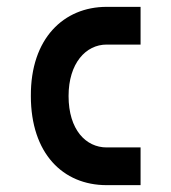

<svg xmlns="http://www.w3.org/2000/svg" viewBox="-20 -540 500 560"><path d="M390 -110H291C231 -110 180 -161 180 -260C180 -355 230 -410 291 -410H390V-520H291C166 -520 69 -428 70 -260C70 -93 163 0 291 0H390Z"/></svg>

Font: Grotesk 03
Style: Bold
Weight: 500
Designer: Frank Adebiaye, contributions by Jérémy Landes, Ariel Martín Pérez
Foundry: Velvetyne Type Foundry
Version: Version 3.000;Glyphs 3.1.2 (3150)